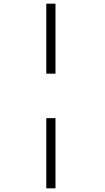

<svg xmlns="http://www.w3.org/2000/svg" viewBox="-20 -781 570 1045"><path d="M232 -380H282V-761H232ZM232 244H282V-138H232Z"/></svg>

Font: Noto Sans Mono Condensed Light
Style: Regular
Weight: 300
Width: 3
Designer: Monotype Design Team
Foundry: Monotype Imaging Inc.
Version: Version 2.014